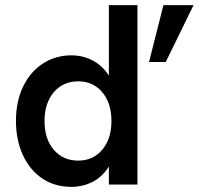

<svg xmlns="http://www.w3.org/2000/svg" viewBox="-20 -717 802 746"><path d="M42 -247Q42 -324 70.5 -382Q99 -440 148 -471Q197 -502 257 -502Q303 -502 341 -481.5Q379 -461 403 -423V-697H514V0H403V-70Q378 -30 340 -10.5Q302 9 257 9Q192 9 143.5 -24Q95 -57 68.5 -115.5Q42 -174 42 -247ZM413 -247Q413 -316 377.5 -358.5Q342 -401 284 -401Q225 -401 189 -358.5Q153 -316 153 -247Q153 -177 189 -135Q225 -93 284 -93Q342 -93 377.5 -135.5Q413 -178 413 -247ZM615 -697H732L624 -476H559Z"/></svg>

Font: Hanken Grotesk SemiBold
Style: Regular
Weight: 600
Designer: Alfredo Marco Pradil
Foundry: Hanken Design Co.
Version: Version 3.014